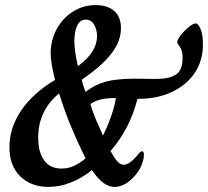

<svg xmlns="http://www.w3.org/2000/svg" viewBox="-20 -724 817 754"><path d="M17 -146Q17 -222 63.5 -290.5Q110 -359 196 -410Q179 -478 179 -514Q179 -566 202.5 -609.5Q226 -653 266.5 -678.5Q307 -704 356 -704Q402 -704 428.5 -681Q455 -658 455 -613Q455 -562 417 -513Q379 -464 301 -411Q305 -390 316 -363Q351 -391 394 -403Q437 -415 510 -415L593 -414Q643 -414 670 -430.5Q697 -447 697 -496Q697 -517 692.5 -528Q688 -539 682 -546.5Q676 -554 676 -558Q676 -568 690 -586Q704 -604 721.5 -618Q739 -632 749 -632Q754 -632 759 -626Q769 -611 773 -592.5Q777 -574 777 -549Q777 -487 745.5 -439Q714 -391 656.5 -363.5Q599 -336 525 -336H520Q489 -216 414 -131Q430 -102 441.5 -89.5Q453 -77 465 -77Q489 -77 520 -115Q531 -130 538 -130Q545 -130 545 -116Q545 -108 544 -103Q536 -60 501.5 -25Q467 10 429 10Q385 10 341 -56Q257 10 170 10Q102 10 59.5 -31.5Q17 -73 17 -146ZM361 -582Q361 -608 349.5 -627.5Q338 -647 317 -647Q295 -647 283.5 -624.5Q272 -602 272 -562Q272 -525 286 -464Q361 -519 361 -582ZM316 -102Q283 -169 259.5 -225.5Q236 -282 212 -357Q173 -326 151.5 -282Q130 -238 130 -184Q130 -126 153.5 -94Q177 -62 222 -62Q247 -62 269.5 -72Q292 -82 316 -102ZM435 -339H430Q365 -339 335 -315Q348 -271 372 -220Q375 -212 378.5 -205Q382 -198 384 -191Q404 -231 417.5 -270.5Q431 -310 435 -339Z"/></svg>

Font: Charm
Style: Bold
Weight: 700
Designer: Katatrad Aksorn Co.,Ltd.
Foundry: Cadson Demak Co.,Ltd.
Version: Version 1.001